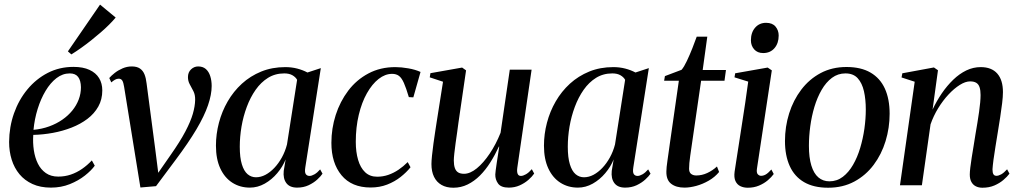

<svg xmlns="http://www.w3.org/2000/svg" viewBox="-20 -824 4533 854"><path d="M401.5 -87Q386 -65.5 357.5 -43Q329 -20.5 290.5 -5Q252 10.5 206.5 10.5Q159.5 10.5 124.5 -5.5Q89.5 -21.5 66.5 -49.2Q43.5 -77 32 -113.8Q20.5 -150.5 20.5 -192.5Q21 -259.5 42.2 -319.8Q63.5 -380 102 -426.5Q140.5 -473 192.5 -499.8Q244.5 -526.5 306.5 -526.5Q349.5 -526.5 378 -513.2Q406.5 -500 420.8 -476.5Q435 -453 435 -422Q435 -381.5 417.2 -350Q399.5 -318.5 368.8 -295.2Q338 -272 298.5 -256.5Q259 -241 215.2 -233Q171.5 -225 128 -224Q125.5 -189 130.5 -155.8Q135.5 -122.5 148.5 -96.2Q161.5 -70 184 -54.2Q206.5 -38.5 239 -38.5Q268.5 -38.5 295 -47.5Q321.5 -56.5 345 -72.8Q368.5 -89 388.5 -110.5ZM290.5 -497.5Q258.5 -497.5 231.2 -476.5Q204 -455.5 182.8 -420Q161.5 -384.5 147.5 -339.5Q133.5 -294.5 129 -246.5Q166.5 -250 198.8 -261.8Q231 -273.5 257 -291.5Q283 -309.5 301.5 -332.2Q320 -355 330 -381.2Q340 -407.5 340 -436Q339.5 -466 327.5 -481.8Q315.5 -497.5 290.5 -497.5ZM282 -595.5 425 -803.5 494.5 -746Q482.5 -731.5 465.5 -714.5Q448.5 -697.5 428 -679.8Q407.5 -662 385.5 -644.5Q363.5 -627 341 -611Q318.5 -595 297.5 -582Z M532 -438Q529 -457.5 523.8 -465.8Q518.5 -474 508 -474Q499 -474 491 -469.2Q483 -464.5 475 -457.5L466 -477Q475 -487.5 490.2 -499.5Q505.5 -511.5 525.2 -520Q545 -528.5 566 -528.5Q589 -528.5 602.5 -519.2Q616 -510 622.8 -493Q629.5 -476 632 -453L670 -164.5L686.5 -34.5L661 -22.5L738.5 -134Q781 -194.5 804.5 -239.2Q828 -284 837.8 -318Q847.5 -352 848 -379.5Q848.5 -402.5 840.2 -418.5Q832 -434.5 824 -449Q816 -463.5 816 -481Q816 -502.5 829.8 -515.5Q843.5 -528.5 861.5 -528.5Q882.5 -528.5 895.8 -516.8Q909 -505 915.2 -485.2Q921.5 -465.5 921.5 -441.5Q921.5 -403.5 905.2 -356Q889 -308.5 853.8 -249Q818.5 -189.5 762 -114L674 4L604.5 10L579 -147.5Z M1338 -80Q1334.5 -58 1340 -49.8Q1345.5 -41.5 1357 -41.5Q1366 -41.5 1378.5 -48.5Q1391 -55.5 1404 -70.5L1414.5 -51.5Q1407 -40 1391.2 -25.5Q1375.5 -11 1352.8 -0.2Q1330 10.5 1301.5 10.5Q1268.5 10.5 1253.5 -9.8Q1238.5 -30 1242 -64L1250.5 -115Q1237.5 -82.5 1213.2 -53.8Q1189 -25 1157.5 -7.2Q1126 10.5 1091.5 10.5Q1047.5 10.5 1013.2 -11.5Q979 -33.5 959.8 -75Q940.5 -116.5 940.5 -176Q940.5 -227.5 953.8 -278Q967 -328.5 992.8 -373Q1018.5 -417.5 1056 -451.8Q1093.5 -486 1142 -505.8Q1190.5 -525.5 1249 -525.5Q1277 -525.5 1302 -519Q1327 -512.5 1347.5 -501.5L1407 -521ZM1301.5 -469Q1295 -481 1280.8 -489.2Q1266.5 -497.5 1244.5 -497.5Q1204 -497.5 1172.2 -477.8Q1140.5 -458 1117 -424.5Q1093.5 -391 1077.8 -348.8Q1062 -306.5 1054.2 -260.8Q1046.5 -215 1046.5 -171.5Q1046.5 -123 1055.8 -93Q1065 -63 1081.2 -49.2Q1097.5 -35.5 1118.5 -35.5Q1140 -35.5 1160.8 -46.5Q1181.5 -57.5 1200.2 -77.2Q1219 -97 1233.8 -123.8Q1248.5 -150.5 1256.5 -181.5Z M1628.5 10Q1544 10 1499 -44.5Q1454 -99 1454 -188.5Q1454 -252.5 1473.2 -312.5Q1492.5 -372.5 1529 -420.8Q1565.5 -469 1618.5 -497.2Q1671.5 -525.5 1738.5 -525.5Q1765 -525.5 1796.2 -520Q1827.5 -514.5 1850.5 -504L1818.5 -391L1798.5 -392Q1786.5 -432.5 1776.5 -455Q1766.5 -477.5 1754.5 -486.5Q1742.5 -495.5 1724 -495.5Q1693 -495.5 1664 -472.8Q1635 -450 1612 -409.2Q1589 -368.5 1575.8 -313.2Q1562.5 -258 1562.5 -193Q1562.5 -148 1572.8 -113Q1583 -78 1604 -58Q1625 -38 1657.5 -38Q1683.5 -38 1707.2 -46.2Q1731 -54.5 1752.5 -69Q1774 -83.5 1793.5 -103L1806 -80Q1788 -57.5 1761.8 -36.8Q1735.5 -16 1702 -3Q1668.5 10 1628.5 10Z M1996.5 11Q1965.5 11 1943.8 -1.5Q1922 -14 1910.5 -37.5Q1899 -61 1899 -94.5Q1899 -107.5 1901.5 -132.2Q1904 -157 1908 -185.8Q1912 -214.5 1915.8 -239.2Q1919.5 -264 1921.5 -276.5L1950.5 -460.5L1891.5 -480L1894.5 -498.5L2035.5 -523.5L2053 -511L2019 -277.5Q2017 -260.5 2013.5 -236.5Q2010 -212.5 2006.5 -187.5Q2003 -162.5 2000.8 -141.8Q1998.5 -121 1998.5 -110.5Q1998.5 -90 2003.2 -76.5Q2008 -63 2018 -57Q2028 -51 2044 -51Q2071 -51 2100.8 -75.2Q2130.5 -99.5 2158.2 -140.8Q2186 -182 2206.5 -233.5L2247.5 -514H2344.5L2281 -78.5Q2278.5 -61.5 2282.2 -51.5Q2286 -41.5 2297 -41.5Q2306.5 -41.5 2319.2 -48.8Q2332 -56 2345.5 -71.5L2356 -52Q2346.5 -38 2329.8 -23.5Q2313 -9 2291 0.8Q2269 10.5 2243 10.5Q2208.5 10.5 2195.5 -7.5Q2182.5 -25.5 2183 -48Q2183 -52 2184.8 -66.2Q2186.5 -80.5 2189.5 -99.8Q2192.5 -119 2195.5 -138.5Q2198.5 -158 2200.5 -172H2199Q2182 -135 2161 -101.8Q2140 -68.5 2114.8 -43.2Q2089.5 -18 2060 -3.5Q2030.5 11 1996.5 11Z M2797 -80Q2793.5 -58 2799 -49.8Q2804.5 -41.5 2816 -41.5Q2825 -41.5 2837.5 -48.5Q2850 -55.5 2863 -70.5L2873.5 -51.5Q2866 -40 2850.2 -25.5Q2834.5 -11 2811.8 -0.2Q2789 10.5 2760.5 10.5Q2727.5 10.5 2712.5 -9.8Q2697.5 -30 2701 -64L2709.5 -115Q2696.5 -82.5 2672.2 -53.8Q2648 -25 2616.5 -7.2Q2585 10.5 2550.5 10.5Q2506.5 10.5 2472.2 -11.5Q2438 -33.5 2418.8 -75Q2399.5 -116.5 2399.5 -176Q2399.5 -227.5 2412.8 -278Q2426 -328.5 2451.8 -373Q2477.5 -417.5 2515 -451.8Q2552.5 -486 2601 -505.8Q2649.5 -525.5 2708 -525.5Q2736 -525.5 2761 -519Q2786 -512.5 2806.5 -501.5L2866 -521ZM2760.5 -469Q2754 -481 2739.8 -489.2Q2725.5 -497.5 2703.5 -497.5Q2663 -497.5 2631.2 -477.8Q2599.5 -458 2576 -424.5Q2552.5 -391 2536.8 -348.8Q2521 -306.5 2513.2 -260.8Q2505.5 -215 2505.5 -171.5Q2505.5 -123 2514.8 -93Q2524 -63 2540.2 -49.2Q2556.5 -35.5 2577.5 -35.5Q2599 -35.5 2619.8 -46.5Q2640.5 -57.5 2659.2 -77.2Q2678 -97 2692.8 -123.8Q2707.5 -150.5 2715.5 -181.5Z M3056.5 -175.5Q3052.5 -149 3050 -130.5Q3047.5 -112 3046.2 -98.8Q3045 -85.5 3045 -73.5Q3045 -57.5 3054 -50.5Q3063 -43.5 3077 -43.5Q3102 -43.5 3125.8 -54.5Q3149.5 -65.5 3169 -83.5L3178.5 -59Q3159.5 -36 3132.5 -20.5Q3105.5 -5 3077 2.8Q3048.5 10.5 3024.5 10.5Q2987 10.5 2965 -6.8Q2943 -24 2944 -62Q2944 -69.5 2945.2 -81.8Q2946.5 -94 2948.8 -110Q2951 -126 2953.8 -145.2Q2956.5 -164.5 2959.5 -186L2999.5 -465H2934L2937.5 -485.5L3011.5 -513.5Q3022.5 -526 3035.2 -553Q3048 -580 3059.8 -610Q3071.5 -640 3079 -661H3126L3105.5 -512.5H3209L3202.5 -465H3098.5Z M3306 11Q3287.5 11 3273 4Q3258.5 -3 3251.2 -18.8Q3244 -34.5 3247.5 -60.5Q3249 -71.5 3253.8 -101.8Q3258.5 -132 3265.2 -175Q3272 -218 3279.5 -267.5Q3287 -317 3294.8 -367.2Q3302.5 -417.5 3308 -461L3247 -480L3250 -498L3394.5 -523.5L3413 -511L3347 -75Q3344 -56 3350.5 -49Q3357 -42 3365 -42Q3375.5 -42 3385.8 -47.8Q3396 -53.5 3411 -70L3421.5 -50Q3411.5 -36 3395 -22Q3378.5 -8 3356 1.5Q3333.5 11 3306 11ZM3374.5 -588Q3349 -588 3334.5 -604.5Q3320 -621 3320 -644.5Q3320 -679.5 3338.8 -701Q3357.5 -722.5 3387.5 -722.5Q3415.5 -722.5 3429.5 -705.8Q3443.5 -689 3443.5 -666Q3443.5 -631.5 3424.8 -609.8Q3406 -588 3374.5 -588Z M3745 -526Q3809.5 -526 3852 -501.2Q3894.5 -476.5 3915.8 -430Q3937 -383.5 3937 -318Q3937 -255.5 3919 -196.5Q3901 -137.5 3866 -90.8Q3831 -44 3780 -16.5Q3729 11 3663.5 11Q3599 11 3556.2 -14Q3513.5 -39 3492.5 -85.8Q3471.5 -132.5 3471.5 -196.5Q3471.5 -260.5 3490 -319.5Q3508.5 -378.5 3544 -425.2Q3579.5 -472 3630.2 -499Q3681 -526 3745 -526ZM3740.5 -497.5Q3707 -497.5 3680.5 -477.8Q3654 -458 3634.5 -424.2Q3615 -390.5 3602.5 -348.8Q3590 -307 3584 -262.2Q3578 -217.5 3578 -175.5Q3578 -123 3588.8 -87.8Q3599.5 -52.5 3620 -35Q3640.5 -17.5 3669 -17.5Q3702.5 -17.5 3728.8 -37.5Q3755 -57.5 3774.2 -90.8Q3793.5 -124 3806 -165.8Q3818.5 -207.5 3824.8 -251.8Q3831 -296 3831 -337Q3831 -382 3822.8 -418.2Q3814.5 -454.5 3795 -476Q3775.5 -497.5 3740.5 -497.5Z M4128 -336.5Q4146 -375 4169.2 -409Q4192.5 -443 4220 -469.5Q4247.5 -496 4278.2 -510.8Q4309 -525.5 4342 -525.5Q4390.5 -525.5 4415.8 -496.8Q4441 -468 4441 -414.5Q4441 -394.5 4437.5 -365.5Q4434 -336.5 4428.8 -302.8Q4423.5 -269 4418 -235Q4413 -204 4407.8 -172.2Q4402.5 -140.5 4399 -113.8Q4395.5 -87 4394.5 -71Q4394.5 -55.5 4398.8 -48.8Q4403 -42 4412 -42Q4421.5 -42 4433.2 -48.5Q4445 -55 4459.5 -71L4470 -51.5Q4460 -38 4443 -23.5Q4426 -9 4402.8 1Q4379.5 11 4349.5 11Q4333.5 11 4320.8 4.8Q4308 -1.5 4300.8 -14.5Q4293.5 -27.5 4293.5 -48Q4293.5 -59 4295.8 -78.5Q4298 -98 4302 -122.8Q4306 -147.5 4310.5 -174.8Q4315 -202 4319 -228Q4323.5 -253.5 4327.5 -278.5Q4331.5 -303.5 4334.8 -326.2Q4338 -349 4339.8 -368.2Q4341.5 -387.5 4341.5 -401.5Q4341.5 -422.5 4337 -436Q4332.5 -449.5 4322.2 -455.8Q4312 -462 4295 -462Q4274 -462 4249 -446.2Q4224 -430.5 4199 -403.8Q4174 -377 4153 -342.8Q4132 -308.5 4119 -271L4080.5 0H3983L4048.5 -460.5L3990 -479.5L3993.5 -498L4134 -524L4152 -511.5Z"/></svg>

Font: Merriweather 120pt
Style: Italic
Weight: 400
Italic angle: -7.8°
Version: Version 2.101